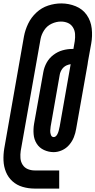

<svg xmlns="http://www.w3.org/2000/svg" viewBox="-29 -926 558 1122"><path d="M173 176Q137 176 103 166Q69 156 44 133.5Q19 111 6 79.5Q-7 48 -8.5 12.5Q-10 -23 -4 -59L111 -713Q118 -751 135.5 -787.5Q153 -824 183.5 -852.5Q214 -881 252.5 -893.5Q291 -906 329 -906Q373 -906 413.5 -889.5Q454 -873 478 -838.5Q502 -804 507 -759.5Q512 -715 504 -671L485 -566L483 -551L416 -173Q412 -148 402.5 -124Q393 -100 375.5 -79.5Q358 -59 333.5 -48Q309 -37 285 -37Q255 -37 228 -49.5Q201 -62 185.5 -86.5Q170 -111 167.5 -141.5Q165 -172 170 -202L224 -504Q229 -533 243.5 -559.5Q258 -586 283 -605Q308 -624 336.5 -632Q365 -640 394 -640H400L408 -686Q411 -707 409.5 -728Q408 -749 397 -766.5Q386 -784 367.5 -792Q349 -800 327 -800Q300 -800 273 -787.5Q246 -775 229.5 -750Q213 -725 208 -698L92 -44Q89 -23 90.5 -2Q92 19 103 36.5Q114 54 133 62Q152 70 173 70H317V176ZM285 -125Q309 -125 320 -188L384 -551Q372 -549 360 -544Q343 -536 333 -521Q323 -506 320 -489L267 -187Q265 -174 264.5 -162Q264 -150 268.5 -137.5Q273 -125 285 -125Z"/></svg>

Font: Iosevka SS08
Style: Bold Italic
Weight: 700
Italic angle: -10°
Monospace: yes
Designer: Belleve Invis
Foundry: Belleve Invis
Version: 2.1.0; ttfautohint (v1.8.2)